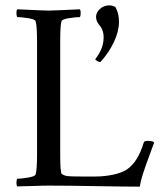

<svg xmlns="http://www.w3.org/2000/svg" viewBox="-20 -697 622 721"><path d="M44.9 2.9Q41.5 -1 41.7 -11.5Q42 -22 44.9 -25.9Q60.5 -25.9 86.2 -30.3Q111.8 -34.7 113.8 -42Q119.1 -59.6 119.1 -116.2V-543Q119.1 -599.6 113.8 -617.2Q111.8 -624.5 86.2 -628.7Q60.5 -632.8 44.9 -632.8Q42 -636.7 41.7 -647.5Q41.5 -658.2 44.9 -662.1Q147.5 -657.2 163.1 -657.2Q177.2 -657.2 279.8 -662.1Q283.2 -658.2 283 -647.5Q282.7 -636.7 279.8 -632.8Q264.2 -632.8 238.5 -628.7Q212.9 -624.5 210.9 -617.2Q206.1 -601.1 206.1 -543V-116.2Q206.1 -48.8 211.9 -43.9Q221.2 -37.1 234.4 -35.6Q247.6 -34.2 283.2 -34.2H339.8Q371.6 -34.2 404.5 -41Q437.5 -47.9 457 -61Q498 -88.9 520 -162.1Q521.5 -168 534.2 -168Q553.2 -168 559.1 -162.1Q555.7 -152.8 539.8 -109.9Q523.9 -66.9 515.9 -41.5Q507.8 -16.1 504.9 3.9Q453.6 3.9 343.5 2Q233.4 0 164.1 0Q139.6 0 101.6 1.5Q63.5 2.9 44.9 2.9ZM337.9 -475.1Q369.1 -514.6 369.1 -556.2Q369.1 -571.8 364.7 -583.3Q360.4 -594.7 355 -600.3Q349.6 -606 345.2 -614.7Q340.8 -623.5 340.8 -634.8Q340.8 -649.9 355.2 -663.3Q369.6 -676.8 391.1 -676.8Q401.4 -676.8 413.1 -670.9Q426.8 -647.9 426.8 -615.2Q426.8 -579.1 407.5 -538.6Q388.2 -498 356.9 -463.9Q352.1 -463.9 345 -467.8Q337.9 -471.7 337.9 -475.1Z"/></svg>

Font: Crimson
Style: Roman
Weight: 400
Version: Version 0.8